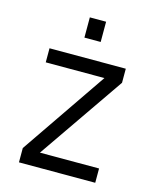

<svg xmlns="http://www.w3.org/2000/svg" viewBox="-105 -752 664 824"><g transform="rotate(15 227.5 -340.0)"><path d="M397.5 -444.3 134.8 -63.5H397.5V0H58.6V-63.5L319.3 -444.3H58.6V-506.8H397.5ZM191.4 -679.7H263.7V-589.8H191.4Z"/></g></svg>

Font: Dinish
Style: Regular
Weight: 400
Designer: Bert Driehuis
Foundry: Playbeing
Version: Version 3.006; git-39231f3c-release